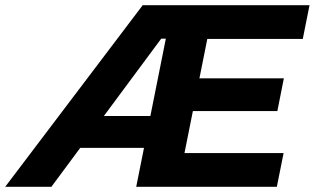

<svg xmlns="http://www.w3.org/2000/svg" viewBox="-84 -720 1213 740"><path d="M-64 0 466 -700H636L611 -571H472L587 -638L114 0ZM176 -150 203 -273H550L527 -150ZM441 0 581 -700H1109L1083 -570H715L627 -130H1009L983 0ZM647 -292 673 -418H1010L985 -292Z"/></svg>

Font: MOST Montserrat
Style: Bold Italic
Weight: 700
Italic angle: -11.3°
Designer: Julieta Ulanovsky
Foundry: Julieta Ulanovsky
Version: Version 8.000;March 11, 2024;FontCreator 15.0.0.2926 64-bit